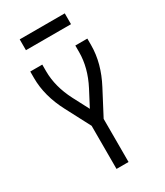

<svg xmlns="http://www.w3.org/2000/svg" viewBox="-225 -1016 951 1107"><g transform="rotate(-30 250.0 -463.0)"><path d="M210 0V-287L125 -449Q60 -572 60 -691V-735H140V-691Q140 -588 195 -482L250 -377L305 -482Q360 -588 360 -691V-735H440V-691Q440 -572 375 -449L290 -287V0ZM100 -854V-926H400V-854Z"/></g></svg>

Font: Iosevka SS08
Style: Regular
Weight: 400
Monospace: yes
Designer: Belleve Invis
Foundry: Belleve Invis
Version: 2.1.0; ttfautohint (v1.8.2)